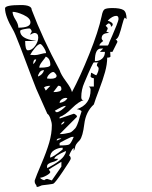

<svg xmlns="http://www.w3.org/2000/svg" viewBox="-21 -494 606 763"><path d="M117 229V223Q123 205 143.5 157Q164 109 174.5 73Q185 37 185 4Q185 -7 179.5 -22.5Q174 -38 167 -42L123 -141L102 -195Q82 -249 59.5 -307.5Q37 -366 31 -375Q-1 -429 -1 -461Q-1 -474 62 -474Q105 -474 105 -455Q149 -339 216 -215Q221 -198 241.5 -170.5Q262 -143 265 -128Q298 -190 334 -279.5Q370 -369 383 -430Q387 -452 394.5 -457Q402 -462 426 -462Q456 -462 469 -454.5Q482 -447 482 -418L475 -424Q470 -418 464.5 -395.5Q459 -373 452.5 -355.5Q446 -338 438 -338Q440 -338 443 -333.5Q446 -329 446 -328Q444 -325 439.5 -315Q435 -305 430 -296L426 -288H417Q417 -283 417.5 -277Q418 -271 418 -270Q418 -265 405 -265Q405 -239 396.5 -208Q388 -177 372.5 -136.5Q357 -96 352 -79Q320 -50 314 -1Q308 48 296 63Q285 74 281.5 80Q278 86 277 92.5Q276 99 272 106V94Q266 98 260 109.5Q254 121 254 125Q260 127 260 137Q260 141 229 187Q198 233 191 236Q189 237 170 239.5Q151 242 149 242Q145 242 138 245.5Q131 249 125 249Q125 244 121 239Q117 234 117 229ZM139 212Q139 216 147 219.5Q155 223 161 223H154Q160 217 167 217L185 223L223 168V149Q174 178 173 180L179 189Q179 195 163.5 203.5Q148 212 139 212ZM210 137Q207 145 186.5 150.5Q166 156 166 167Q166 172 167 174Q225 144 236 121Q241 114 241 106Q195 126 195 137ZM228 93Q210 93 194 103Q178 113 178 132Q188 132 228 100ZM265 50Q264 49 240 61Q216 73 216 75V84Q247 84 254 80Q261 76 272 50ZM216 56Q206 56 204 63L205 64H206Q207 64 223 57L220 56Q217 56 216 56ZM285 -32 284 -29 216 39Q228 39 238 37Q248 35 255 33.5Q262 32 268.5 25.5Q275 19 278 16Q281 13 285.5 2.5Q290 -8 291 -12Q292 -16 296.5 -31Q301 -46 303 -51Q303 -54 296 -57Q289 -60 284 -60Q339 -78 339 -137Q339 -145 332 -150H352V-183Q339 -185 339 -191Q339 -192 340 -197Q341 -202 341 -205Q343 -205 351 -200Q359 -195 362 -195Q371 -210 371 -222Q371 -226 364 -233Q364 -244 371 -246H352Q348 -246 314 -165Q302 -138 302 -108Q302 -96 310 -96H312L314 -97Q292 -91 264.5 -63.5Q237 -36 216 -29V-23L272 -42Q275 -42 280 -38Q285 -34 285 -32ZM235 -10 234 -11Q231 -11 226.5 -6.5Q222 -2 222 0Q222 1 223 1Q226 1 230.5 -3Q235 -7 235 -10ZM197 -54Q197 -53 200 -50.5Q203 -48 204 -48Q211 -48 223.5 -57Q236 -66 241 -73H238Q229 -73 197 -54ZM241 -105Q232 -105 224 -99Q216 -93 216 -85Q239 -89 247 -104ZM213 -153H210L191 -128Q223 -128 223 -140Q223 -153 213 -153ZM154 -147 161 -134 179 -153Q163 -153 154 -147ZM191 -208Q184 -208 175 -199Q166 -190 166 -182H168Q170 -182 173 -181.5Q176 -181 179 -181Q204 -181 204 -193Q204 -196 199 -202Q194 -208 191 -208ZM152 -215Q142 -215 136 -206Q130 -197 130 -190Q149 -197 154 -215ZM161 -269Q159 -265 147 -250Q135 -235 135 -225Q179 -225 179 -236Q179 -262 161 -269ZM120 -258Q111 -258 111 -239Q119 -246 123 -257Q122 -257 120 -258ZM380 -301Q356 -301 356 -251Q374 -251 385 -261Q396 -271 396 -288H376L389 -301ZM139 -319Q131 -319 118 -303.5Q105 -288 99 -276Q101 -276 108.5 -275.5Q116 -275 117 -275Q126 -275 140 -279Q154 -283 162 -283Q162 -291 153 -305Q144 -319 139 -319ZM79 -331Q79 -294 90 -294Q106 -294 118.5 -311.5Q131 -329 131 -345Q131 -363 115 -363Q111 -363 99 -356Q99 -359 102 -363Q105 -367 105 -369Q105 -372 102 -376.5Q99 -381 96 -381Q89 -381 74 -378Q59 -375 59 -371Q59 -340 119 -332Q122 -331 123 -331ZM389 -331Q374 -320 374 -313H407Q408 -313 410.5 -318Q413 -323 413 -325Q415 -329 424.5 -351Q434 -373 442 -393Q450 -413 450 -419Q450 -431 441 -431Q426 -431 407 -412Q427 -405 427 -397Q427 -391 419 -387Q420 -388 420 -390Q420 -394 417 -397.5Q414 -401 411 -401Q409 -401 406 -398.5Q403 -396 401 -394L399 -392Q399 -391 403 -387.5Q407 -384 407 -381Q407 -379 404.5 -374Q402 -369 401 -369L413 -363Q383 -363 383 -342Q383 -337 389 -331ZM29 -447Q29 -434 40.5 -416Q52 -398 52 -384Q100 -384 100 -405Q100 -422 73 -434.5Q46 -447 29 -447Z"/></svg>

Font: CabinSketch
Style: Regular
Weight: 400
Designer: Pablo Impallari
Foundry: Pablo Impallari. www.impallari.com Igino Marini. www.ikern.com
Version: Version 1.002